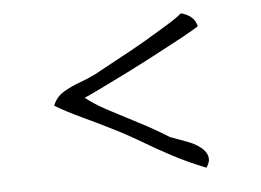

<svg xmlns="http://www.w3.org/2000/svg" viewBox="-39 -567 697 512"><g transform="rotate(-5 310.0 -311.0)"><path d="M504 -481Q496 -475 458 -454Q428 -438 387.5 -416.5Q347 -395 306 -374.5Q265 -354 233 -338.5Q201 -323 187 -317Q209 -299 245.5 -279.5Q282 -260 324 -238.5Q366 -217 404 -193Q424 -186 451.5 -175.5Q479 -165 493 -149Q501 -140 502.5 -128.5Q504 -117 494 -103Q446 -122 405.5 -143.5Q365 -165 326.5 -188Q288 -211 243 -233Q215 -247 175.5 -265.5Q136 -284 104 -303Q113 -326 133 -338Q153 -350 176.5 -358.5Q200 -367 220 -377Q245 -391 283.5 -411.5Q322 -432 360 -454Q392 -473 420 -490Q448 -507 462 -519Q478 -515 489 -506Q500 -497 504 -481Z"/></g></svg>

Font: Yuji Syuku
Style: Regular
Weight: 400
Designer: Kataoka Yuji
Foundry: Kinuta Font Factory
Version: Version 3.002